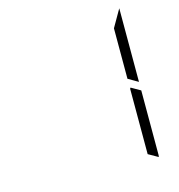

<svg xmlns="http://www.w3.org/2000/svg" viewBox="-130 -1067 1077 1154"><g transform="rotate(-15 408.0 -490.5)"><path d="M659 -475 717 -442V-41Q717 -32 715 -28L655 -62V-70V-82V-108V-134V-265V-450V-469ZM717 -953V-500V-495L655 -531V-550V-735V-845Z"/></g></svg>

Font: DSEG14 Modern Mini
Style: Light
Weight: 300
Designer: Keshikan(Twitter:@keshinomi_88pro)
Version: Version 0.46